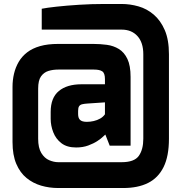

<svg xmlns="http://www.w3.org/2000/svg" viewBox="-20 -754 925 966"><path d="M273 192Q228 192 187 180Q146 168 113.5 141.5Q81 115 62 70.5Q43 26 43 -39V-317Q43 -351 50.5 -383Q58 -415 74 -442.5Q90 -470 116.5 -490.5Q143 -511 181.5 -522Q220 -533 273 -533H449Q484 -533 517.5 -528.5Q551 -524 578 -507.5Q605 -491 621 -457.5Q637 -424 637 -367V-21H532L510 -77Q509 -77 499 -67Q489 -57 470 -44.5Q451 -32 424 -22Q397 -12 363 -12Q317 -12 289 -33.5Q261 -55 248 -88.5Q235 -122 235 -156V-191Q235 -262 276 -296Q317 -330 390 -330H508V-356Q508 -386 494.5 -395Q481 -404 453 -404H273Q246 -404 223.5 -397Q201 -390 186.5 -370Q172 -350 172 -308V-56Q172 -10 188 16Q204 42 227.5 52Q251 62 273 62H592Q656 62 678.5 30Q701 -2 701 -56V-481Q701 -540 671.5 -572.5Q642 -605 592 -605H190V-710Q214 -715 264.5 -720.5Q315 -726 378 -730Q441 -734 504 -734H592Q634 -734 676.5 -722Q719 -710 753.5 -680.5Q788 -651 809 -602.5Q830 -554 830 -481V-56Q830 32 803 86.5Q776 141 725 166.5Q674 192 600 192ZM417 -141Q434 -141 451.5 -145Q469 -149 484 -157.5Q499 -166 508 -179V-239L419 -233Q404 -232 393.5 -229.5Q383 -227 378 -219.5Q373 -212 373 -196V-180Q373 -160 383 -150.5Q393 -141 417 -141Z"/></svg>

Font: Exo Thin ExtraBold
Style: Regular
Weight: 800
Version: Version 2.000